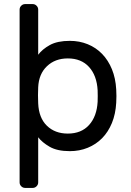

<svg xmlns="http://www.w3.org/2000/svg" viewBox="-20 -730 639 940"><path d="M322 10Q260 10 223 -11.5Q186 -33 167 -58V163Q167 174 159 182Q151 190 140 190H103Q92 190 84 182Q76 174 76 163V-683Q76 -694 84 -702Q92 -710 103 -710H140Q151 -710 159 -702Q167 -694 167 -683V-462Q187 -489 224 -509.5Q261 -530 322 -530Q369 -530 409.5 -513.5Q450 -497 480 -466Q510 -435 528 -391Q546 -347 549 -292Q550 -277 550 -259.5Q550 -242 549 -227Q546 -172 528 -128Q510 -84 480 -53.5Q450 -23 409.5 -6.5Q369 10 322 10ZM167 -303Q166 -288 166 -263.5Q166 -239 167 -224Q170 -153 209.5 -114.5Q249 -76 312 -76Q378 -76 416 -118Q454 -160 458 -232Q459 -260 458 -288Q454 -360 416 -402Q378 -444 312 -444Q250 -444 210 -406Q170 -368 167 -303Z"/></svg>

Font: Rubik
Style: Regular
Weight: 400
Designer: Hubert & Fischer
Foundry: Hubert & Fischer
Version: Version 1.002; ttfautohint (v1.6)